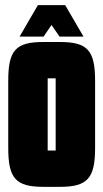

<svg xmlns="http://www.w3.org/2000/svg" viewBox="-20 -720 401 745"><path d="M233 -700H127L56 -578H149L180 -623L211 -578H304ZM349 -406C349 -524 320 -557 213 -557H148C40 -557 12 -524 12 -406V-146C12 -29 40 5 148 5H213C320 5 349 -29 349 -146ZM165 -416H196V-136H165Z"/></svg>

Font: Queering Heavy
Style: Bold
Weight: 900
Designer: Adam Naccarato
Foundry: adamnac
Version: Version 2.000;hotconv 1.0.109;makeotfexe 2.5.65596